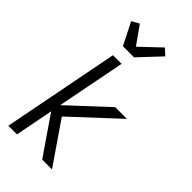

<svg xmlns="http://www.w3.org/2000/svg" viewBox="-298 -1069 1147 1147"><g transform="rotate(45 275.0 -496.0)"><path d="M317 0 151 -242 104 0H31L175 -740H248L163 -306L404 -530H503L218 -265L400 0ZM179 -820 108 -961 155 -987 236 -873 362 -992 401 -956 273 -820Z"/></g></svg>

Font: Lode
Style: Italic
Weight: 400
Italic angle: -11°
Monospace: yes
Designer: Belleve Invis
Foundry: Belleve Invis
Version: Version 29.2.0; ttfautohint (v1.8.3)